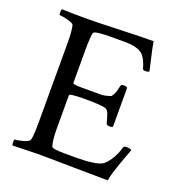

<svg xmlns="http://www.w3.org/2000/svg" viewBox="-120 -749 799 855"><g transform="rotate(20 279.0 -322.0)"><path d="M148.4 -640.6Q192.4 -640.6 300.8 -644.5Q409.2 -648.4 463.9 -648.4Q467.8 -620.1 479 -573.7Q490.2 -527.3 492.2 -515.6Q487.3 -510.7 474.6 -510.7Q461.9 -510.7 460.9 -517.6Q446.3 -571.3 419.9 -586.4Q393.6 -601.6 347.7 -601.6H282.2Q198.2 -601.6 196.3 -588.9Q191.4 -565.4 191.4 -506.8V-350.6Q191.4 -344.7 233.4 -344.7H285.2Q312.5 -344.7 324.7 -344.7Q336.9 -344.7 350.6 -348.6Q364.3 -352.5 368.2 -353.5Q372.1 -354.5 378.4 -366.2Q384.8 -377.9 385.7 -383.3Q386.7 -388.7 392.6 -411.1Q393.6 -418 407.2 -418Q418.9 -418 423.8 -413.1V-228.5Q419.9 -224.6 408.2 -224.6Q395.5 -224.6 392.6 -232.4Q385.7 -258.8 380.9 -272Q376 -285.2 373.5 -287.6Q371.1 -290 365.2 -293.9Q352.5 -301.8 261.7 -301.8Q191.4 -301.8 191.4 -293V-141.6Q191.4 -78.1 200.2 -52.7Q203.1 -43 266.6 -43H313.5Q404.3 -43 436.5 -59.6Q451.2 -67.4 469.2 -94.2Q487.3 -121.1 498 -158.2Q500 -164.1 511.7 -164.1Q530.3 -164.1 536.1 -158.2Q531.2 -145.5 521 -117.7Q510.7 -89.8 504.9 -72.8Q499 -55.7 492.2 -33.2Q485.4 -10.7 483.4 3.9Q433.6 3.9 326.2 2Q218.8 0 150.4 0L32.2 2.9Q29.3 0 29.3 -12.7Q29.3 -25.4 32.2 -25.4Q44.9 -25.4 69.8 -32.2Q94.7 -39.1 99.6 -47.9Q106.4 -59.6 106.4 -139.6V-508.8Q106.4 -566.4 99.6 -592.8Q96.7 -600.6 70.8 -607.4Q44.9 -614.3 32.2 -614.3Q28.3 -614.3 28.3 -626Q28.3 -638.7 32.2 -642.6Q83 -640.6 148.4 -640.6Z"/></g></svg>

Font: Crimson Text
Style: Roman
Weight: 400
Version: Version 0.13